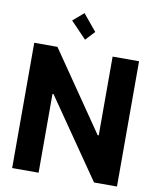

<svg xmlns="http://www.w3.org/2000/svg" viewBox="-100 -1021 902 1098"><g transform="rotate(10 351.0 -472.0)"><path d="M655.5 -727.5V0H522.3L206.4 -457.6H200.4V0H46.9V-727.5H181.6L495.7 -270.1H502V-727.5ZM329.7 -795.3 238.1 -890.8 300.8 -944.3 379.7 -848.8Z"/></g></svg>

Font: Inter Tight
Style: Regular
Weight: 400
Designer: Rasmus Andersson
Foundry: rsms
Version: Version 3.002